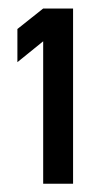

<svg xmlns="http://www.w3.org/2000/svg" viewBox="-20 -868 238 458"><path d="M83 -769.5 21.5 -719.7V-798.8L83 -847.7H154.3V-429.7H83Z"/></svg>

Font: Altinn-DIN Condensed
Style: Regular
Weight: 400
Width: 3
Designer: Charles Nix
Foundry: Altinn
Version: Version 2.00